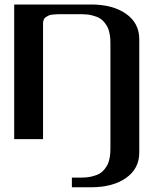

<svg xmlns="http://www.w3.org/2000/svg" viewBox="-20 -603 707 832"><path d="M41.5 -583.5H375Q468.8 -583.5 526.1 -543.2Q583.5 -502.9 583.5 -433.1V58.1Q583.5 127.9 526.1 168.2Q468.8 208.5 375 208.5H291.5V166.5H333.5Q358.4 166.5 378.4 161.6Q398.4 156.7 411.1 149.4Q423.8 142.1 433.1 130.1Q442.4 118.2 447.3 107.7Q452.1 97.2 454.8 82.5Q457.5 67.9 458 58.3Q458.5 48.8 458.5 35.6V-410.6Q458.5 -423.8 458 -433.3Q457.5 -442.9 454.8 -457.5Q452.1 -472.2 447.3 -482.7Q442.4 -493.2 433.1 -505.1Q423.8 -517.1 411.1 -524.4Q398.4 -531.7 378.4 -536.6Q358.4 -541.5 333.5 -541.5H250Q235.8 -541.5 228.8 -541.3Q221.7 -541 210 -540Q198.2 -539.1 192.1 -536.4Q186 -533.7 179.2 -529.3Q172.4 -524.9 169.4 -517.6Q166.5 -510.3 166.5 -500V0H41.5Z"/></svg>

Font: Gputeks
Style: Bold
Weight: 600
Width: 8
Version: Version 0.9